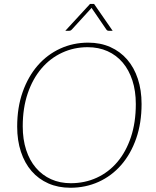

<svg xmlns="http://www.w3.org/2000/svg" viewBox="-20 -922 772 950"><path d="M680.5 -407.5Q680.5 -313 653.8 -236.5Q627 -160 579.8 -105.8Q532.5 -51.5 468 -22.2Q403.5 7 328 7Q268 7 219.2 -14.5Q170.5 -36 136.2 -75.5Q102 -115 83.5 -171Q65 -227 65 -295.5Q65 -390 92 -466.5Q119 -543 166.2 -597.5Q213.5 -652 277.8 -681.5Q342 -711 416.5 -711Q477 -711 525.8 -689.2Q574.5 -667.5 609 -627.8Q643.5 -588 662 -532Q680.5 -476 680.5 -407.5ZM652 -407Q652 -472 635 -524Q618 -576 587 -612.5Q556 -649 512 -668.8Q468 -688.5 413.5 -688.5Q346 -688.5 287.2 -661.2Q228.5 -634 185.2 -583.2Q142 -532.5 117.2 -460Q92.5 -387.5 92.5 -297Q92.5 -232 109.5 -180Q126.5 -128 157.8 -91.5Q189 -55 232.8 -35.2Q276.5 -15.5 330.5 -15.5Q399.5 -15.5 458.5 -42.5Q517.5 -69.5 560.5 -120.2Q603.5 -171 627.8 -243.5Q652 -316 652 -407ZM537.5 -769.5H518.5Q516 -769.5 512.8 -770.5Q509.5 -771.5 506.5 -775.5L435 -880Q434 -881 433.8 -881.8Q433.5 -882.5 433 -883.5Q432 -881.5 430.5 -880L335 -775.5Q331 -771.5 327.5 -770.5Q324 -769.5 321.5 -769.5H303L425.5 -902.5H445.5Z"/></svg>

Font: Lato ExtraLight
Style: Italic
Weight: 275
Italic angle: -7°
Designer: Lukasz Dziedzic with Adam Twardoch and Botio Nikoltchev
Foundry: tyPoland Lukasz Dziedzic
Version: Version 2.015; 2015-08-06; http://www.latofonts.com/